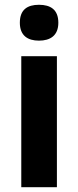

<svg xmlns="http://www.w3.org/2000/svg" viewBox="-20 -783 326 803"><path d="M143 -763C95 -763 63 -743 63 -688C63 -634 96 -613 143 -613C190 -613 224 -634 224 -688C224 -743 191 -763 143 -763ZM218 -548H69V0H218Z"/></svg>

Font: Noto Sans Armenian SemiCondensed Medium
Style: Regular
Weight: 500
Width: 4
Designer: Monotype Design Team
Foundry: Monotype Imaging Inc.
Version: Version 2.008